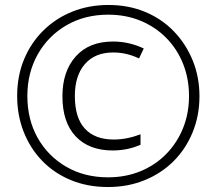

<svg xmlns="http://www.w3.org/2000/svg" viewBox="-20 -743 871 772"><path d="M414 9Q332 9 264.5 -19Q197 -47 149 -97Q101 -147 75 -213.5Q49 -280 49 -357Q49 -438 77 -505Q105 -572 155 -621Q205 -670 271.5 -696.5Q338 -723 416 -723Q497 -723 564 -695Q631 -667 679.5 -616.5Q728 -566 755 -499.5Q782 -433 782 -356Q782 -278 754.5 -211Q727 -144 678 -95Q629 -46 561.5 -18.5Q494 9 414 9ZM414 -30Q486 -30 546 -55Q606 -80 649.5 -125Q693 -170 716.5 -229Q740 -288 740 -357Q740 -426 716.5 -485.5Q693 -545 649.5 -589.5Q606 -634 546.5 -659Q487 -684 415 -684Q320 -684 246.5 -641Q173 -598 131.5 -524Q90 -450 90 -357Q90 -263 131 -189.5Q172 -116 245.5 -73Q319 -30 414 -30ZM433 -138Q338 -138 284.5 -194.5Q231 -251 231 -356Q231 -456 284.5 -516Q338 -576 434 -576Q469 -576 500 -568.5Q531 -561 558 -548L539 -508Q489 -532 435 -532Q362 -532 321.5 -485.5Q281 -439 281 -357Q281 -269 321.5 -225.5Q362 -182 437 -182Q490 -182 545 -203V-161Q493 -138 433 -138Z"/></svg>

Font: Noto Sans Lao Looped Condensed Light
Style: Regular
Weight: 300
Width: 3
Designer: Mark Frömberg, Ben Mitchell
Foundry: The Fontpad Ltd
Version: Version 1.002; ttfautohint (v1.8.4.7-5d5b)